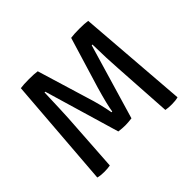

<svg xmlns="http://www.w3.org/2000/svg" viewBox="-155 -900 1117 1117"><g transform="rotate(-45 404.0 -341.0)"><path d="M74 -1 127 -683Q151 -687 197 -687Q243 -687 266 -683L361 -370Q387 -289 401 -211H407Q414 -260 446 -370L541 -683Q567 -687 611 -687Q655 -687 681 -683L734 -1Q712 5 682.5 5Q653 5 632 1L609 -365Q603 -445 601 -568H595L458 -104Q426 -100 403 -100Q380 -100 350 -104L213 -568H207Q202 -417 199 -365L175 1Q155 5 125 5Q95 5 74 -1Z"/></g></svg>

Font: Signika
Style: Regular
Weight: 400
Designer: Anna Giedrys
Foundry: Anna Giedrys
Version: Version 1.001